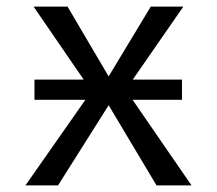

<svg xmlns="http://www.w3.org/2000/svg" viewBox="-20 -560 655 580"><path d="M529.7 -258.5H380.5L558.5 0H452.8L308.2 -242.1L155.4 0H56.9L237.9 -258.5H84.1V-319.5H232.8L81.5 -540H184.1L308.2 -329.2L435.4 -540H533.8L381 -319.5H529.7Z"/></svg>

Font: Fira Code
Style: Regular
Weight: 400
Designer: Carrois Corporate, Edenspiekermann AG, Nikita Prokopov
Foundry: Carrois Corporate, Edenspiekermann AG, Nikita Prokopov
Version: Version 5.002